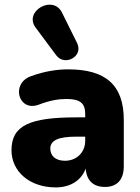

<svg xmlns="http://www.w3.org/2000/svg" viewBox="-20 -805 608 836"><path d="M225 -564C262 -515 344 -559 316 -617L250 -750C211 -830 82 -756 135 -685ZM223 11C288 11 335 -21 353 -71C357 -19 386 9 437 9C490 9 519 -23 519 -81V-283C519 -434 441 -503 277 -503C232 -503 177 -496 114 -473C26 -441 60 -317 148 -349C197 -368 236 -374 269 -374C329 -374 351 -356 351 -308V-294H313C108 -294 30 -258 30 -151C30 -58 109 11 223 11ZM263 -105C221 -105 199 -127 199 -158C199 -194 234 -210 313 -210H351V-192C351 -140 312 -105 263 -105Z"/></svg>

Font: Nunito Black
Style: Regular
Weight: 900
Designer: Vernon Adams
Foundry: Vernon Adams
Version: Version 3.602